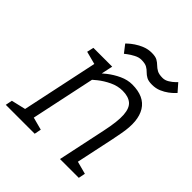

<svg xmlns="http://www.w3.org/2000/svg" viewBox="-225 -812 939 939"><g transform="rotate(45 244.5 -342.5)"><path d="M451 -250H391Q408 -329 405 -373Q402 -417 380 -435Q358 -453 318 -453L330 -508Q414 -508 447 -454.5Q480 -401 461 -302ZM139 -500H199L93 0H33ZM391 -250H451L398 0H338ZM139 -350 109 -360Q109 -360 121.5 -375Q134 -390 155.5 -412Q177 -434 205 -456Q233 -478 265.5 -493Q298 -508 331 -508L319 -453Q285 -453 252.5 -437.5Q220 -422 194.5 -401.5Q169 -381 154 -365.5Q139 -350 139 -350ZM137 -445 61 -465 69 -500H149ZM83 0 95 -55 170 -35 163 0ZM-37 0 -30 -35 55 -55 43 0ZM388 0 400 -55 475 -35 468 0ZM164 -625Q164 -625 173.5 -634Q183 -643 200.5 -655Q218 -667 240.5 -676Q263 -685 288 -685Q314 -685 327 -677.5Q340 -670 350 -660Q360 -650 373.5 -642.5Q387 -635 412 -635Q429 -635 445 -645Q461 -655 471 -665Q481 -675 481 -675L516 -635Q516 -635 507.5 -626Q499 -617 483 -605Q467 -593 446 -584Q425 -575 399 -575Q374 -575 360.5 -582.5Q347 -590 337.5 -600Q328 -610 315 -617.5Q302 -625 276 -625Q259 -625 240 -615Q221 -605 208 -595Q195 -585 195 -585Z"/></g></svg>

Font: Epunda Slab Light
Style: Italic
Weight: 300
Italic angle: -12°
Designer: Simon Atzbach
Foundry: typofactur
Version: Version 1.102